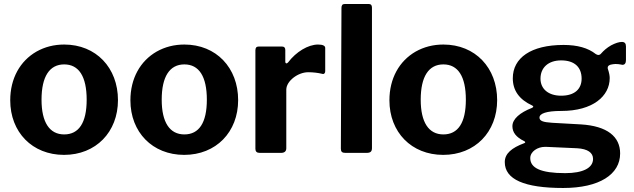

<svg xmlns="http://www.w3.org/2000/svg" viewBox="-20 -762 3162 957"><path d="M299 10C458 10 568 -104 568 -263C568 -424 459 -540 300 -540C249 -540 203 -528 162 -505C80 -458 31 -371 31 -262C31 -103 141 10 299 10ZM300 -92C227 -92 187 -152 187 -265C187 -381 227 -441 300 -441C373 -441 412 -381 412 -265C412 -150 373 -92 300 -92Z M898 10C1057 10 1167 -104 1167 -263C1167 -424 1058 -540 899 -540C848 -540 802 -528 761 -505C679 -458 630 -371 630 -262C630 -103 740 10 898 10ZM899 -92C826 -92 786 -152 786 -265C786 -381 826 -441 899 -441C972 -441 1011 -381 1011 -265C1011 -150 972 -92 899 -92Z M1381 0C1398 0 1407 -8 1407 -23V-315C1407 -358 1465 -402 1516 -402C1541 -402 1565 -399 1586 -394C1588 -394 1589 -393 1590 -393C1596 -393 1601 -398 1601 -407V-523C1601 -534 1589 -540 1565 -540C1516 -540 1456 -504 1416 -451C1413 -448 1410 -446 1408 -446C1405 -446 1402 -449 1402 -454V-513C1402 -524 1397 -530 1386 -530H1269C1258 -530 1253 -524 1253 -511V-20C1253 -7 1260 0 1274 0Z M1834 -724C1834 -736 1829 -742 1819 -742H1698C1687 -742 1682 -736 1682 -723L1679 -21C1679 -6 1685 0 1701 0H1807C1827 0 1834 -7 1834 -24Z M2189 10C2348 10 2458 -104 2458 -263C2458 -424 2349 -540 2190 -540C2139 -540 2093 -528 2052 -505C1970 -458 1921 -371 1921 -262C1921 -103 2031 10 2189 10ZM2190 -92C2117 -92 2077 -152 2077 -265C2077 -381 2117 -441 2190 -441C2263 -441 2302 -381 2302 -265C2302 -150 2263 -92 2190 -92Z M3080 -553C3065 -553 3047 -547 3026 -536C3005 -524 2989 -510 2976 -495C2972 -490 2967 -488 2962 -488C2958 -488 2954 -490 2949 -493C2911 -523 2858 -538 2789 -538C2626 -538 2536 -473 2536 -372C2536 -311 2568 -266 2633 -236C2636 -234 2638 -232 2638 -231C2638 -228 2635 -226 2631 -224C2572 -201 2534 -169 2534 -133C2534 -102 2553 -78 2592 -59C2596 -57 2598 -55 2598 -53C2598 -51 2596 -49 2592 -48C2531 -25 2496 3 2496 46C2496 132 2593 175 2787 175C2968 175 3071 107 3071 3C3071 -81 3007 -134 2875 -142L2732 -150C2687 -153 2669 -159 2669 -176C2669 -196 2703 -209 2778 -209C2934 -209 3019 -282 3019 -373C3019 -385 3016 -400 3010 -418C3009 -420 3009 -423 3009 -425C3009 -433 3016 -439 3030 -441C3037 -442 3043 -443 3048 -443C3057 -443 3067 -442 3077 -440C3079 -439 3081 -439 3083 -439C3094 -439 3100 -447 3100 -463V-531C3100 -546 3093 -553 3080 -553ZM2777 -285C2713 -285 2674 -319 2674 -370C2674 -425 2713 -461 2777 -461C2845 -461 2879 -426 2879 -370C2879 -319 2845 -285 2777 -285ZM2857 -23C2909 -20 2936 -1 2936 30C2936 75 2886 101 2797 101C2674 101 2623 75 2623 26C2623 -7 2660 -30 2696 -30C2699 -30 2701 -30 2703 -30Z"/></svg>

Font: Libre Franklin
Style: Bold
Weight: 700
Designer: Pablo Impallari, Rodrigo Fuenzalida
Foundry: Impallari Type
Version: Version 1.002; ttfautohint (v1.5)